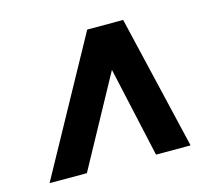

<svg xmlns="http://www.w3.org/2000/svg" viewBox="-77 -722 755 676"><g transform="rotate(-15 300.0 -384.0)"><path d="M25 -140 293 -628H424L539 -140H413L338 -479H346L161 -140Z"/></g></svg>

Font: Nunito Sans 7pt Black
Style: Italic
Weight: 900
Italic angle: -9°
Version: Version 3.101;gftools[0.9.27]